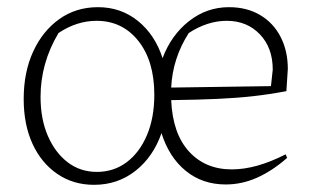

<svg xmlns="http://www.w3.org/2000/svg" viewBox="-20 -507 874 535"><path d="M242 8Q184 8 139.5 -22.5Q95 -53 70.5 -106.5Q46 -160 46 -231Q46 -306 72.5 -363.5Q99 -421 145.5 -454Q192 -487 253 -487Q317 -487 364.5 -448.5Q412 -410 433 -345Q457 -409 506.5 -448Q556 -487 618 -487Q668 -487 705 -465Q742 -443 762 -404Q782 -365 782 -315L778 -253Q730 -244 685.5 -239Q641 -234 587 -231.5Q533 -229 457 -228Q461 -135 506.5 -85Q552 -35 626 -35Q694 -35 776 -77L780 -67Q739 -31 696.5 -12Q654 7 609 7Q544 7 497.5 -31Q451 -69 430 -136Q407 -70 357.5 -31Q308 8 242 8ZM506 -415Q461 -345 457 -263L735 -267L740 -313Q740 -374 704 -411.5Q668 -449 612 -449Q558 -449 506 -415ZM250 -28Q297 -28 333 -55Q369 -82 389.5 -130.5Q410 -179 410 -243Q410 -337 365.5 -393Q321 -449 249 -449Q194 -449 143 -415Q93 -331 93 -237Q93 -175 113.5 -128Q134 -81 169 -54.5Q204 -28 250 -28Z"/></svg>

Font: Piazzolla ExtraLight
Style: Regular
Weight: 200
Designer: Juan Pablo del Peral
Foundry: Huerta Tipografica
Version: Version 1.330